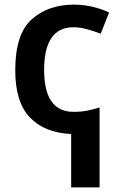

<svg xmlns="http://www.w3.org/2000/svg" viewBox="-20 -571 523 831"><path d="M300 -551Q189 -551 117.5 -487.5Q46 -424 46 -267Q46 -128 110 -62Q174 4 288 9V240H411V-106Q386 -98 359.5 -92.5Q333 -87 298 -87Q171 -87 171 -268Q171 -453 298 -453Q326 -453 357 -444.5Q388 -436 416 -425L452 -517Q421 -532 381 -541.5Q341 -551 300 -551Z"/></svg>

Font: Noto Sans Display Medium
Style: Regular
Weight: 500
Designer: Monotype Design Team
Foundry: Monotype Imaging Inc.
Version: Version 1.900